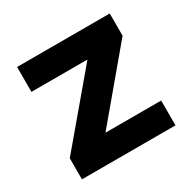

<svg xmlns="http://www.w3.org/2000/svg" viewBox="-121 -640 766 763"><g transform="rotate(-30 261.5 -258.0)"><path d="M46.9 0V-96.7L302.7 -399.9V-401.4H46.9V-515.6H472.2V-413.6L221.7 -115.2V-113.8H476.1V0Z"/></g></svg>

Font: Inter Display
Style: Bold
Weight: 700
Designer: Rasmus Andersson
Foundry: rsms
Version: Version 4.001;git-9221beed3